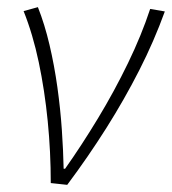

<svg xmlns="http://www.w3.org/2000/svg" viewBox="-20 -512 481 537"><path d="M122 0Q122 -87 113.5 -173Q105 -259 88.5 -337.5Q72 -416 46 -481L86 -492Q105 -444 118.5 -386.5Q132 -329 140.5 -268Q149 -207 153 -148.5Q157 -90 158 -40H162Q208 -105 254 -181Q300 -257 338 -335.5Q376 -414 400 -487L441 -480Q411 -397 369.5 -315.5Q328 -234 277.5 -154Q227 -74 168 5Z"/></svg>

Font: Source Sans 3 Light
Style: Italic
Weight: 300
Italic angle: -11°
Designer: Paul D. Hunt
Foundry: Adobe
Version: Version 3.046;hotconv 1.0.118;makeotfexe 2.5.65603